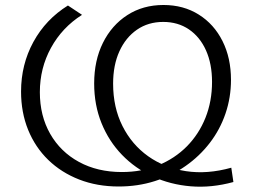

<svg xmlns="http://www.w3.org/2000/svg" viewBox="-20 -726 1012 754"><path d="M446.1 6.4Q361.3 6.4 291 -21Q220.8 -48.3 169.6 -97.9Q118.4 -147.6 90.5 -216Q62.7 -284.5 62.7 -366.4Q62.7 -472.6 111.1 -561.3Q159.6 -650.1 246.8 -704.4L302.1 -667.7Q224 -618.1 180.3 -538.3Q136.5 -458.5 136.5 -364Q136.5 -271.5 177 -200.5Q217.6 -129.5 290.3 -90Q363 -50.4 458.6 -50.4Q537.1 -50.4 601.8 -77Q666.5 -103.5 713.9 -151.3Q761.2 -199.2 787 -263.8Q812.7 -328.4 812.7 -404.4Q812.7 -475.2 789 -528.1Q765.3 -581 722.1 -610.5Q678.9 -639.9 620.8 -639.9Q562.1 -639.9 517.9 -609.4Q473.6 -578.8 448.9 -524.5Q424.2 -470.2 424.2 -397.6Q424.2 -304.1 461 -231Q497.7 -158 561.9 -112.4Q626.1 -66.8 710 -53.9Q794 -41 888.3 -67.4L896.6 -11.2Q810.3 12.4 729.5 5.7Q648.8 -1 579.8 -32.8Q510.8 -64.5 459.2 -117.8Q407.5 -171.2 378.7 -242.3Q349.8 -313.4 349.8 -398.1Q349.8 -488.4 384.2 -557.7Q418.5 -627 480 -666.7Q541.5 -706.4 621.9 -706.4Q700.7 -706.4 760.6 -668.7Q820.6 -631.1 853.8 -564.7Q887.1 -498.4 887.1 -412.4Q887.1 -343.1 865.5 -279.9Q843.9 -216.7 803.7 -164.6Q763.5 -112.4 708.7 -74.1Q653.9 -35.7 587.7 -14.7Q521.4 6.4 446.1 6.4Z"/></svg>

Font: Montserrat Thin
Style: Regular
Weight: 100
Designer: Julieta Ulanovsky
Foundry: Julieta Ulanovsky
Version: Version 9.000